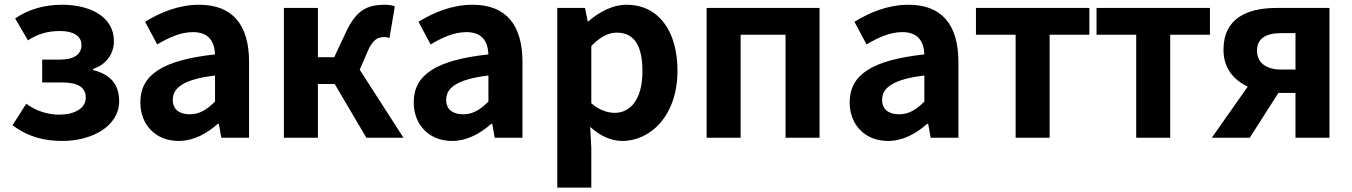

<svg xmlns="http://www.w3.org/2000/svg" viewBox="-20 -594 5832 828"><path d="M250 13.8C373.8 13.8 493.9 -47.9 493.9 -158.2C493.9 -234.8 449.9 -275.3 381.3 -291.8V-296.8C443.1 -316.9 471.3 -367.3 471.3 -415.9C471.3 -524.4 365.4 -573.5 248.2 -573.5C171.1 -573.5 104.1 -554.3 45.3 -514.7L100.4 -420C144.4 -448.3 185.4 -460.2 238.9 -460.2C296.7 -460.2 331.3 -438.9 331.3 -399.9C331.3 -359.6 299.7 -336.9 237.6 -336.9H161.9V-238.4H248C315.3 -238.4 349.9 -217.9 349.9 -172.6C349.9 -126.3 300.5 -99.6 235.8 -99.6C191.6 -99.6 139.7 -112.2 93.2 -146.7L34 -53.9C105 -1.3 173.7 13.8 250 13.8Z M750.4 13.8C815 13.8 870.8 -17.4 919.4 -59.9H923.9L934.4 0H1054.1V-327C1054.1 -489.3 981 -573.5 839.1 -573.5C750.7 -573.5 671.5 -540.5 605.7 -500.1L658 -402.4C710 -433.3 760.5 -455.5 812.1 -455.5C881.3 -455.5 904.9 -414 907.3 -359.4C682 -334.8 585.2 -272 585.2 -152.6C585.2 -56.5 650.5 13.8 750.4 13.8ZM798.7 -101.1C755.7 -101.1 725.1 -120.2 725.1 -163.8C725.1 -214.5 770.4 -251.9 907.3 -268.4V-155.8C871.9 -121 840.6 -101.1 798.7 -101.1Z M1204.3 0H1351V-231.7H1423.4L1560 0H1719.9L1531.3 -293.4L1565.3 -372.1C1588.7 -426.5 1610.7 -434.1 1639 -434.1C1647 -434.1 1652.9 -431.8 1659.6 -429.8L1682.7 -566.4C1670.9 -571.5 1656.2 -573.5 1641 -573.5C1565.4 -573.5 1517.8 -553.1 1472.1 -455.6L1421.2 -347.2H1351V-559.8H1204.3Z M1929.4 13.8C1994 13.8 2049.8 -17.4 2098.4 -59.9H2102.9L2113.4 0H2233.1V-327C2233.1 -489.3 2160 -573.5 2018.1 -573.5C1929.7 -573.5 1850.5 -540.5 1784.7 -500.1L1837 -402.4C1889 -433.3 1939.5 -455.5 1991.1 -455.5C2060.3 -455.5 2083.9 -414 2086.3 -359.4C1861 -334.8 1764.2 -272 1764.2 -152.6C1764.2 -56.5 1829.5 13.8 1929.4 13.8ZM1977.7 -101.1C1934.7 -101.1 1904.1 -120.2 1904.1 -163.8C1904.1 -214.5 1949.4 -251.9 2086.3 -268.4V-155.8C2050.9 -121 2019.6 -101.1 1977.7 -101.1Z M2383.3 214.9H2530V44.4L2525.3 -46.8C2567.3 -7.9 2615.3 13.8 2663.7 13.8C2786.6 13.8 2901.6 -96.7 2901.6 -288.9C2901.6 -461.3 2819.4 -573.5 2681.8 -573.5C2621.3 -573.5 2563.7 -542.1 2517.2 -501.9H2514.4L2503 -559.8H2383.3ZM2631.6 -107.4C2601.3 -107.4 2565.5 -117.8 2530 -148.7V-395.7C2568.2 -434.2 2602.2 -453.2 2639.8 -453.2C2717.3 -453.2 2750.5 -394.1 2750.5 -286.6C2750.5 -165.3 2698.4 -107.4 2631.6 -107.4Z M3027.3 0H3174V-444.1H3367.6V0H3514.3V-559.8H3027.3Z M3809.4 13.8C3874 13.8 3929.8 -17.4 3978.4 -59.9H3982.9L3993.4 0H4113.1V-327C4113.1 -489.3 4040 -573.5 3898.1 -573.5C3809.7 -573.5 3730.5 -540.5 3664.7 -500.1L3717 -402.4C3769 -433.3 3819.5 -455.5 3871.1 -455.5C3940.3 -455.5 3963.9 -414 3966.3 -359.4C3741 -334.8 3644.2 -272 3644.2 -152.6C3644.2 -56.5 3709.5 13.8 3809.4 13.8ZM3857.7 -101.1C3814.7 -101.1 3784.1 -120.2 3784.1 -163.8C3784.1 -214.5 3829.4 -251.9 3966.3 -268.4V-155.8C3930.9 -121 3899.6 -101.1 3857.7 -101.1Z M4359.9 0H4506.5V-444.1H4677.9V-559.8H4188.8V-444.1H4359.9Z M4879.9 0H5026.5V-444.1H5197.9V-559.8H4708.8V-444.1H4879.9Z M5566.8 0H5713.4V-559.8H5485.6C5357.6 -559.8 5256.3 -514.7 5256.3 -379.5C5256.3 -244.3 5382.6 -193.3 5493.4 -193.3H5566.8ZM5505.4 -294C5437.3 -294 5400.9 -325.7 5400.9 -375.6C5400.9 -426.9 5437.3 -451.1 5505.4 -451.1H5566.8V-294ZM5205.9 0H5369.6L5516.5 -229.9L5395.8 -270.2Z"/></svg>

Font: Source Han Sans JP VF
Style: Regular
Weight: 250
Designer: Ryoko NISHIZUKA 西塚涼子 (kana, bopomofo & ideographs); Paul D. Hunt (Latin, Greek & Cyrillic); Sandoll Communications 산돌커뮤니
Foundry: Adobe
Version: Version 2.004;hotconv 1.0.118;makeotfexe 2.5.65603